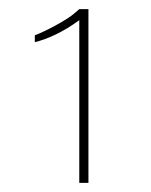

<svg xmlns="http://www.w3.org/2000/svg" viewBox="-20 -742 330 419"><path d="M173 -343V-722H153L140 -711C125 -698 78 -673 56 -665V-650C85 -657 119 -673 153 -698V-343Z"/></svg>

Font: Perun Thin
Style: Regular
Weight: 100
Foundry: Copyright (c) Stefan Peev, Context Ltd, 2016
Version: Version 1.089